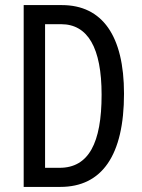

<svg xmlns="http://www.w3.org/2000/svg" viewBox="-20 -800 556 754"><path d="M467 -432C467 -659 382 -780 223 -780H73V-66H217C381 -66 467 -191 467 -432ZM379 -428C379 -238 328 -141 214 -141H157V-705H220C325 -705 379 -612 379 -428Z"/></svg>

Font: Noto Sans Malayalam UI ExtraCondensed
Style: Regular
Weight: 400
Width: 2
Designer: Jelle Bosma - Monotype Design Team
Foundry: Monotype Imaging Inc.
Version: Version 2.104